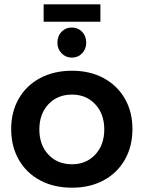

<svg xmlns="http://www.w3.org/2000/svg" viewBox="-20 -868 668 893"><path d="M596 -268Q596 -187 560.5 -125Q525 -63 461.5 -29Q398 5 315 5Q231 5 167 -29Q103 -63 67.5 -125Q32 -187 32 -268Q32 -348 67.5 -409.5Q103 -471 167 -505Q231 -539 315 -539Q398 -539 461.5 -505Q525 -471 560.5 -409.5Q596 -348 596 -268ZM163 -266Q163 -194 205 -149Q247 -104 315 -104Q381 -104 423 -149Q465 -194 465 -266Q465 -338 423 -383Q381 -428 315 -428Q247 -428 205 -383Q163 -338 163 -266ZM381 -669Q381 -640 362 -620Q343 -600 314 -600Q286 -600 266.5 -620Q247 -640 247 -669Q247 -700 266 -720Q285 -740 314 -740Q343 -740 362 -720Q381 -700 381 -669ZM183 -848H447V-767H183Z"/></svg>

Font: Montserrat Medium
Style: Regular
Weight: 500
Designer: Julieta Ulanovsky
Foundry: Julieta Ulanovsky
Version: Version 6.001